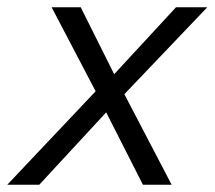

<svg xmlns="http://www.w3.org/2000/svg" viewBox="-63 -508 590 528"><path d="M-43 0 200 -257 79 -488H159L251 -304L421 -488H507L279 -249L409 0H330L229 -199L45 0Z"/></svg>

Font: Rosa Sans Light
Style: Italic
Weight: 300
Italic angle: -12°
Designer: Pentagram / MCKL
Foundry: Pentagram / MCKL
Version: Version 1.005;September 16, 2019;FontCreator 11.5.0.2425 64-